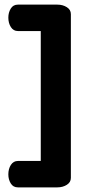

<svg xmlns="http://www.w3.org/2000/svg" viewBox="-20 -788 382 829"><path d="M16 -35Q16 -59 27 -76Q38 -93 57 -93H156V-654H57Q38 -654 27 -671Q16 -688 16 -712Q16 -734 26.5 -751Q37 -768 57 -768H228Q251 -768 268.5 -757Q286 -746 286 -727V-20Q286 -1 268.5 10Q251 21 228 21H57Q37 21 26.5 4Q16 -13 16 -35Z"/></svg>

Font: Terminal Dosis
Style: Bold
Weight: 700
Designer: EdgarTolentino, PabloImpallari, IginoMarini
Foundry: EdgarTolentino, PabloImpallari, IginoMarini
Version: Version 1.006